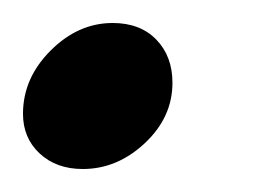

<svg xmlns="http://www.w3.org/2000/svg" viewBox="-34 -147 231 167"><path d="M-14 -48Q-14 -79 10 -103Q34 -127 64 -127Q88 -127 102 -112.5Q116 -98 116 -75Q116 -45 92 -22.5Q68 0 38 0Q15 0 0.5 -13.5Q-14 -27 -14 -48Z"/></svg>

Font: Prompt Bold
Style: Bold Italic
Weight: 700
Italic angle: -12°
Designer: Katatrad Team
Foundry: CadsonDemak
Version: Version 1.000